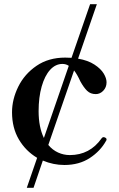

<svg xmlns="http://www.w3.org/2000/svg" viewBox="-20 -769 566 910"><path d="M485 -108Q485 -104 483 -102Q456 -53 405.5 -20Q355 13 285 13Q233 13 183 -8L139 121H107L156 -21Q102 -53 69.5 -108Q37 -163 37 -237Q37 -298 66.5 -358Q96 -418 153 -457Q210 -496 289 -496Q310 -496 319 -495L407 -749H439L350 -491Q397 -483 427.5 -463Q458 -443 471.5 -420.5Q485 -398 485 -379Q485 -355 469.5 -339Q454 -323 434 -323Q409 -323 393 -338.5Q377 -354 361 -383Q345 -418 331 -435L209 -82Q229 -58 255.5 -46Q282 -34 311 -34Q406 -34 462 -114Q466 -119 470 -119Q475 -119 478 -117Q485 -114 485 -108ZM188 -115 306 -457Q293 -466 276 -466Q243 -466 217.5 -438Q192 -410 177.5 -359Q163 -308 163 -242Q163 -167 188 -115Z"/></svg>

Font: Shippori Mincho
Style: Bold
Weight: 700
Designer: FONTDASU
Foundry: FONTDASU / Google Inc. / but / Adobe
Version: Version 3.110; ttfautohint (v1.8.3)